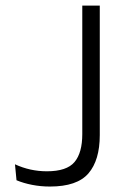

<svg xmlns="http://www.w3.org/2000/svg" viewBox="-20 -659 453 686"><path d="M158.5 7.5Q125.5 7.5 94.8 1.5Q64 -4.5 39 -15L33.5 -72Q60.5 -59.5 89.2 -53.2Q118 -47 147.5 -47Q218.5 -47 246.2 -80Q274 -113 274 -180V-639H336.5V-176.5Q336.5 -86.5 296 -39.5Q255.5 7.5 158.5 7.5Z"/></svg>

Font: Anek Bangla Light
Style: Regular
Weight: 300
Designer: Sulekha Rajkumar (Bangla), Yesha Goshar (Latin)
Foundry: Ek Type
Version: Version 1.003